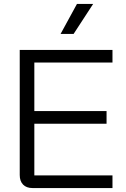

<svg xmlns="http://www.w3.org/2000/svg" viewBox="-20 -953 640 973"><path d="M80 -66V-700H550V-636H154V-390H520V-326H154V-64H550V0H145Q114 0 97 -17.5Q80 -35 80 -66ZM370 -933H452L353 -781H287Z"/></svg>

Font: Stavian Regular
Style: Regular
Weight: 400
Version: Version 1.000; ttfautohint (v1.6)